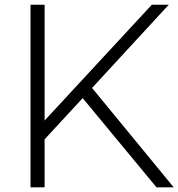

<svg xmlns="http://www.w3.org/2000/svg" viewBox="-20 -798 760 818"><path d="M170 -204.4V0H110V-777.8H170V-284.4L626.7 -777.8H698.9L372.2 -423.3L720 0H646.7L332.2 -380Z"/></svg>

Font: Paperlogy 3 Light
Style: Regular
Weight: 300
Designer: redesigned by Lee Juim, glyphs from Gmarket Sans & Montserrat
Foundry: PT&
Version: Version 1.001